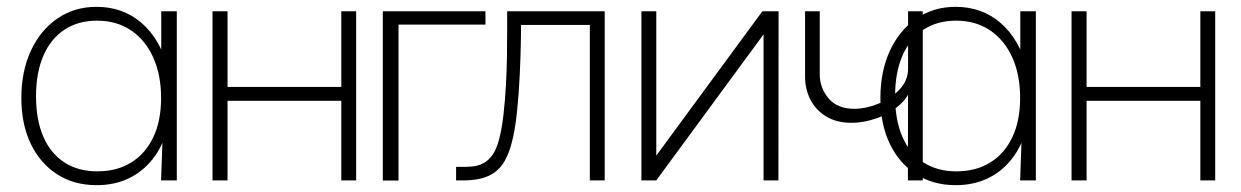

<svg xmlns="http://www.w3.org/2000/svg" viewBox="-20 -528 3632 562"><path d="M263 14Q196.5 14 147 -18Q97.5 -50 70 -107.2Q42.5 -164.5 42.5 -241Q42.5 -319.5 70.5 -379.8Q98.5 -440 148.2 -474Q198 -508 262.5 -508Q340 -508 394.8 -460.5Q449.5 -413 472 -326.5L452 -313.5V-495H497.5V0H451.5L457.5 -171L471 -155Q457 -101 427.5 -63.2Q398 -25.5 356.5 -5.8Q315 14 263 14ZM265 -26.5Q322.5 -26.5 364.2 -52.5Q406 -78.5 428.8 -126.5Q451.5 -174.5 451.5 -241Q451.5 -309.5 428.2 -360.5Q405 -411.5 363 -439.5Q321 -467.5 264.5 -467.5Q208.5 -467.5 168.5 -441Q128.5 -414.5 107 -365Q85.5 -315.5 85.5 -246Q85.5 -177 106.8 -128Q128 -79 168.2 -52.8Q208.5 -26.5 265 -26.5Z M602 0V-495H646V-240L603 -273.5H1015L979 -240V-495H1022.5V0H979V-266.5L1015 -233H603L646 -266.5V0Z M1100.5 -495H1401V-456H1113.5L1146.5 -488V0.5H1100.5Z M1706.5 0V-486.5L1736 -455H1464.5V-495H1750V0ZM1315 0V-39.5H1336.5Q1349.5 -39.5 1364.5 -41Q1379.5 -42.5 1394 -49.8Q1408.5 -57 1420.8 -73.5Q1433 -90 1441 -120.5Q1449 -151 1453.8 -193Q1458.5 -235 1461 -280.5Q1463.5 -326 1464 -367.5Q1464.5 -409 1464.5 -439.8Q1464.5 -470.5 1464.5 -482.5H1505.5Q1505.5 -461 1504.8 -415Q1504 -369 1501.5 -312Q1499 -255 1493.2 -199.8Q1487.5 -144.5 1476.5 -105Q1470 -82 1461.5 -64.8Q1453 -47.5 1441.2 -35.2Q1429.5 -23 1414.2 -15.2Q1399 -7.5 1379.8 -3.8Q1360.5 0 1336.5 0Z M1857.5 0V-495H1901V-26L1869 -29L2211.5 -495H2259L2258.5 0H2215V-453.5L2248.5 -473L1901 0Z M2637.5 0 2638 -302 2651.5 -287Q2644 -248.5 2614.5 -222Q2585 -195.5 2546.5 -182Q2508 -168.5 2472.5 -168.5Q2429 -168.5 2398.5 -187Q2368 -205.5 2352.2 -236.2Q2336.5 -267 2336.5 -303.5V-495H2379.5V-310Q2379.5 -271 2405.2 -240.2Q2431 -209.5 2481 -209.5Q2514 -209.5 2550.5 -224.2Q2587 -239 2612.5 -265.5Q2638 -292 2638 -327.5V-495H2681V0Z M2777.5 14Q2711 14 2661.5 -18Q2612 -50 2584.5 -107.2Q2557 -164.5 2557 -241Q2557 -319.5 2585 -379.8Q2613 -440 2662.8 -474Q2712.5 -508 2777 -508Q2854.5 -508 2909.2 -460.5Q2964 -413 2986.5 -326.5L2966.5 -313.5V-495H3012V0H2966L2972 -171L2985.5 -155Q2971.5 -101 2942 -63.2Q2912.5 -25.5 2871 -5.8Q2829.5 14 2777.5 14ZM2779.5 -26.5Q2837 -26.5 2878.8 -52.5Q2920.5 -78.5 2943.2 -126.5Q2966 -174.5 2966 -241Q2966 -309.5 2942.8 -360.5Q2919.5 -411.5 2877.5 -439.5Q2835.5 -467.5 2779 -467.5Q2723 -467.5 2683 -441Q2643 -414.5 2621.5 -365Q2600 -315.5 2600 -246Q2600 -177 2621.2 -128Q2642.5 -79 2682.8 -52.8Q2723 -26.5 2779.5 -26.5Z M3116.5 0V-495H3160.5V-240L3117.5 -273.5H3529.5L3493.5 -240V-495H3537V0H3493.5V-266.5L3529.5 -233H3117.5L3160.5 -266.5V0Z"/></svg>

Font: Russolo 10pt ExtraLight
Style: Regular
Weight: 200
Designer: Micah Stupak-Hahn
Version: Version 1.000